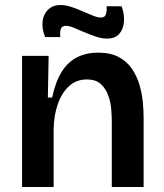

<svg xmlns="http://www.w3.org/2000/svg" viewBox="-20 -746 653 766"><path d="M68 0V-315V-523H174L171 -357H188Q202 -422 227 -461Q252 -500 288.5 -518Q325 -536 371 -536Q420 -536 452.5 -519Q485 -502 505 -473.5Q525 -445 535.5 -410.5Q546 -376 549.5 -341Q553 -306 553 -276V0H426V-260Q426 -280 424 -308Q422 -336 412.5 -363.5Q403 -391 383 -410Q363 -429 326 -429Q284 -429 255 -402Q226 -375 210.5 -330.5Q195 -286 194 -231V0ZM407 -592Q386 -592 362.5 -600Q339 -608 316.5 -617.5Q294 -627 275 -635Q256 -643 243 -643Q227 -643 222.5 -630Q218 -617 221 -598H160Q146 -633 150 -662Q154 -691 173 -708.5Q192 -726 221 -726Q241 -726 264 -718.5Q287 -711 309.5 -701Q332 -691 351 -683.5Q370 -676 382 -676Q399 -676 403 -690.5Q407 -705 405 -721H465Q477 -689 474.5 -659Q472 -629 455.5 -610.5Q439 -592 407 -592Z"/></svg>

Font: Bricolage Grotesque 48pt Condensed ExtraBold SemiBold
Style: Regular
Weight: 600
Version: Version 1.000;gftools[0.9.30]